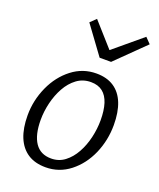

<svg xmlns="http://www.w3.org/2000/svg" viewBox="-154 -938 863 1040"><g transform="rotate(20 277.0 -417.5)"><path d="M235 8Q173.5 8 132 -19.2Q90.5 -46.5 69.2 -98.2Q48 -150 48 -224Q48 -310.5 84 -390Q119.5 -468 181.8 -516Q244 -564 322 -564Q382.5 -564 423.2 -537Q464 -510 484.5 -458.5Q505 -407 505 -333Q505 -245.5 471 -167Q436.5 -88.5 374.8 -40.2Q313 8 235 8ZM247 -47Q291.5 -47 325.2 -72.8Q359 -98.5 382.2 -140.5Q405.5 -182.5 417.2 -233Q429 -283.5 429 -333Q429 -389.5 416.5 -429Q404 -468.5 377.8 -489.2Q351.5 -510 310 -510Q264 -510 229 -484Q194 -458 170.5 -415.8Q147 -373.5 135 -323.5Q123 -273.5 123 -225Q123 -139 154 -93Q185 -47 247 -47ZM308 -650 190 -811 223 -843 344 -707 507 -843 538 -811 374 -650Z"/></g></svg>

Font: Koeln Type Sans Light
Style: Italic
Weight: 300
Italic angle: -7.5°
Designer: Eben Sorkin
Foundry: Eben Sorkin
Version: Version 2.001